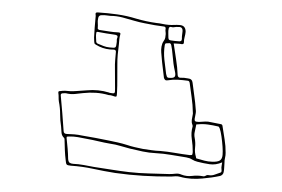

<svg xmlns="http://www.w3.org/2000/svg" viewBox="-47 -663 1093 743"><g transform="rotate(5 500.0 -291.5)"><path d="M607 -505Q614 -474 621.5 -444.5Q629 -415 633 -384Q635 -375 643 -375Q659 -377 674 -375Q690 -375 693 -360Q698 -335 704 -310Q710 -285 714 -259Q716 -252 715.5 -244.5Q715 -237 714 -229Q712 -216 715.5 -213Q719 -210 731 -211Q743 -213 754.5 -214.5Q766 -216 777 -214Q786 -213 795.5 -212Q805 -211 814 -210Q822 -210 823 -203Q829 -178 835.5 -152.5Q842 -127 844 -101Q845 -91 843.5 -81.5Q842 -72 843 -62Q843 -53 843.5 -44Q844 -35 843 -26Q842 -15 831 -10Q815 -5 797.5 -1Q780 3 763 6Q742 10 720 10.5Q698 11 677 7Q667 5 658.5 6.5Q650 8 642 9Q588 14 534 15.5Q480 17 425 14Q382 11 339 5.5Q296 0 252 1Q239 1 235.5 -2Q232 -5 230 -18Q226 -37 223.5 -56Q221 -75 219 -94Q219 -101 216 -104Q206 -112 204.5 -124Q203 -136 201 -146Q195 -170 193 -194Q191 -218 184 -242Q182 -250 181.5 -258.5Q181 -267 179 -275Q177 -283 185 -283Q190 -284 195 -285Q200 -286 204 -286Q226 -285 246.5 -288.5Q267 -292 288 -295Q332 -303 374 -294Q375 -294 375.5 -293.5Q376 -293 377 -293Q392 -291 395 -294Q398 -297 396 -312Q394 -331 392.5 -350Q391 -369 389 -388Q387 -405 387 -421Q387 -437 387 -453Q387 -461 378 -461Q348 -458 321 -468Q303 -475 301.5 -478.5Q300 -482 298 -501Q297 -521 297 -540.5Q297 -560 297 -579Q297 -582 297 -585Q297 -588 296 -591Q294 -599 304 -599Q342 -600 379.5 -598Q417 -596 454 -588Q474 -584 494 -581.5Q514 -579 534 -578Q546 -578 557.5 -576.5Q569 -575 581 -575Q592 -575 602.5 -576.5Q613 -578 623 -578Q647 -579 649 -554Q649 -544 647 -533.5Q645 -523 646 -513Q647 -505 638 -505Q631 -506 623 -505.5Q615 -505 607 -505ZM354 -590Q345 -590 337.5 -590.5Q330 -591 323 -590Q307 -590 307 -574Q306 -566 307.5 -557.5Q309 -549 309 -540Q308 -534 316 -532Q335 -531 353.5 -529.5Q372 -528 391 -529Q400 -529 398 -521Q396 -512 396 -502.5Q396 -493 396 -484Q395 -464 395 -443.5Q395 -423 397 -403Q399 -376 401.5 -349.5Q404 -323 405 -297Q406 -283 403.5 -281Q401 -279 387 -283Q384 -284 380.5 -284Q377 -284 374 -284Q349 -289 324 -288.5Q299 -288 274 -283Q259 -280 244 -277Q229 -274 213 -276Q209 -277 204 -276.5Q199 -276 194 -275Q188 -273 189 -267Q195 -233 201 -199Q207 -165 212 -131Q213 -120 224 -120Q239 -121 254.5 -121Q270 -121 285 -119Q311 -117 337 -114.5Q363 -112 388 -109Q406 -107 424.5 -104.5Q443 -102 461 -98Q477 -94 492.5 -92Q508 -90 524 -88Q541 -87 558 -86Q575 -85 591 -86Q620 -86 649 -83.5Q678 -81 707 -80Q715 -80 716 -83Q717 -86 717 -93Q715 -118 709 -142.5Q703 -167 708 -192Q708 -195 706 -199Q702 -207 702.5 -216Q703 -225 704 -233Q704 -236 704.5 -239Q705 -242 704 -246Q701 -275 694.5 -302.5Q688 -330 682 -358Q680 -366 674 -366Q655 -367 635.5 -366.5Q616 -366 597 -361Q590 -359 586.5 -361.5Q583 -364 581 -369Q580 -375 578.5 -381Q577 -387 576 -393Q572 -411 568.5 -429Q565 -447 562 -466Q560 -477 561 -489Q562 -501 567 -510Q572 -518 572.5 -524Q573 -530 573 -537Q573 -542 571.5 -548Q570 -554 571 -559Q571 -567 563 -567Q554 -567 545.5 -568Q537 -569 528 -569Q508 -571 488 -573Q468 -575 448 -579Q424 -584 400.5 -588Q377 -592 354 -590ZM610 -515H625Q638 -514 637 -526Q636 -533 636.5 -540Q637 -547 637 -554Q637 -573 619 -570Q615 -570 611.5 -569.5Q608 -569 604 -568Q599 -566 592.5 -567.5Q586 -569 583 -563Q582 -558 582 -552Q582 -546 583 -540Q584 -521 587.5 -518Q591 -515 610 -515ZM362 -468Q380 -467 383.5 -470.5Q387 -474 387 -492Q387 -496 386.5 -499Q386 -502 387 -505Q390 -514 386 -516.5Q382 -519 375 -519Q359 -520 343 -521Q327 -522 310 -524Q305 -524 305 -520Q304 -511 305.5 -502Q307 -493 308 -484Q310 -481 313 -479Q325 -475 337 -471.5Q349 -468 362 -468ZM602 -371Q618 -371 622 -377Q626 -383 621 -398Q618 -406 616.5 -413Q615 -420 613 -427Q609 -445 606 -463Q603 -481 598 -498Q595 -507 586 -504Q582 -503 578 -503Q574 -503 573 -495Q571 -467 576.5 -439.5Q582 -412 588 -385Q589 -381 591.5 -375.5Q594 -370 602 -371ZM833 -92Q833 -105 830 -124Q827 -143 822.5 -162.5Q818 -182 813 -193Q810 -200 806 -200Q786 -203 766 -204Q746 -205 726 -201Q725 -201 723 -201Q721 -201 721 -197Q720 -184 718 -172Q716 -160 720 -147Q725 -129 724.5 -110.5Q724 -92 731 -75Q732 -73 732 -71Q732 -69 736 -69Q750 -66 765 -63.5Q780 -61 795 -62Q816 -63 824.5 -69.5Q833 -76 833 -92ZM834 -63Q810 -50 786 -51.5Q762 -53 738 -57Q726 -59 716.5 -64Q707 -69 694 -70Q664 -72 634.5 -74.5Q605 -77 575 -76Q549 -75 524 -78Q499 -81 473 -85Q454 -88 435.5 -92Q417 -96 397 -97Q373 -99 349.5 -102.5Q326 -106 303 -108Q286 -110 269 -111.5Q252 -113 235 -111Q231 -111 228 -110Q225 -109 226 -104Q230 -84 233.5 -64Q237 -44 239 -24Q241 -13 246 -10Q251 -7 260 -7Q280 -8 301 -6Q322 -4 342 -2Q376 0 410 2.5Q444 5 478 6Q517 7 556 4.5Q595 2 634 0Q646 -1 658 -3.5Q670 -6 681 -2Q702 4 722.5 -0.5Q743 -5 764 -3Q770 -2 775 -6Q780 -10 787 -9Q799 -8 810 -13.5Q821 -19 831 -23Q836 -25 834 -34Q832 -43 833 -50Q833 -52 833.5 -55.5Q834 -59 834 -63Z"/></g></svg>

Font: Rock 3D
Style: Regular
Weight: 400
Version: Version 1.000